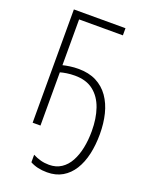

<svg xmlns="http://www.w3.org/2000/svg" viewBox="-174 -802 883 1137"><g transform="rotate(20 267.5 -233.5)"><path d="M229 -347.7Q202.1 -347.7 178 -344Q153.8 -340.3 137.7 -335.4V0H88.4V-713.9H413.6V-668.9H137.7V-380.4Q156.2 -385.3 181.9 -388.9Q207.5 -392.6 234.4 -392.6Q300.8 -392.6 348.1 -368.4Q395.5 -344.2 426.3 -300.3Q457 -256.3 471.4 -198.2Q485.8 -140.1 485.8 -72.3Q485.8 -3.9 472.7 54.4Q459.5 112.8 432.4 156Q405.3 199.2 364.5 223.1Q323.7 247.1 268.1 247.1Q236.3 247.1 210 241Q183.6 234.9 161.6 222.7V175.3Q186.5 188 211.2 194.6Q235.8 201.2 264.2 201.2Q308.1 201.2 340.6 179.9Q373 158.7 393.8 120.6Q414.6 82.5 424.6 33.2Q434.6 -16.1 434.6 -72.3Q434.6 -152.3 413.1 -214.4Q391.6 -276.4 346.4 -312Q301.3 -347.7 229 -347.7Z"/></g></svg>

Font: Open Sans SemiCondensed Light
Style: Regular
Weight: 300
Width: 4
Designer: Monotype Design Team
Foundry: Monotype Imaging Inc.
Version: Version 3.000